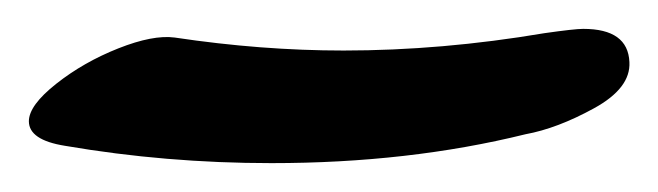

<svg xmlns="http://www.w3.org/2000/svg" viewBox="-20 -434 456 133"><path d="M0 -350Q0 -361 19 -376Q38 -391 62 -400.5Q86 -410 101 -408Q161 -399 218 -399Q286 -399 357 -411Q378 -414 384 -414Q415 -414 416 -391Q417 -373 391.5 -359Q366 -345 344 -341Q263 -321 168 -321Q95 -321 25 -333Q0 -337 0 -350Z"/></svg>

Font: Sedgwick Ave Display
Style: Regular
Weight: 400
Designer: Kevin Burke, Pedro Vergani
Foundry: Google, Inc.
Version: Version 1.000